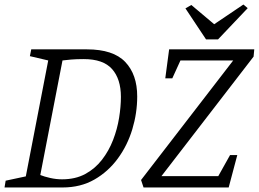

<svg xmlns="http://www.w3.org/2000/svg" viewBox="-26 -828 1143 848"><path d="M-6 0 -1 -30 88 -49 187 -561 106 -580 112 -610H358Q474 -610 527 -554.5Q580 -499 580 -402Q580 -329 558.5 -257.5Q537 -186 494.5 -128Q452 -70 391 -35Q330 0 250 0ZM248 -36Q307 -36 350.5 -59.5Q394 -83 424.5 -122.5Q455 -162 473.5 -210Q492 -258 500 -307.5Q508 -357 508 -400Q508 -479 469 -523Q430 -567 344 -567Q312 -567 288 -565Q264 -563 250 -561L152 -55Q169 -48 195.5 -42Q222 -36 248 -36ZM608 0 597 -33 1004 -561H771L735 -482H704L721 -610H1097L1094 -578L687 -50H938L990 -143H1022L984 0ZM884 -654 793 -791 819 -806 920 -721 1049 -808 1068 -792 937 -654Z"/></svg>

Font: Manuale Light
Style: Italic
Weight: 300
Italic angle: -11°
Version: Version 1.002